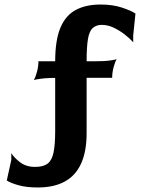

<svg xmlns="http://www.w3.org/2000/svg" viewBox="-20 -739 629 849"><path d="M147 90Q95 90 59.5 79.5Q24 69 10 59L30 -32V-62Q41 -43 68 -22Q95 -1 135 -1Q171 -1 190 -15Q209 -29 216.5 -63.5Q224 -98 224 -160V-467Q224 -561 247 -616Q270 -671 315 -695Q360 -719 425 -719Q478 -719 519 -705.5Q560 -692 579 -679L569 -582V-552Q554 -569 531.5 -586.5Q509 -604 483 -616.5Q457 -629 430 -629Q406 -629 390.5 -615.5Q375 -602 369 -567Q363 -532 363 -467V-150Q363 -69 338.5 -15.5Q314 38 266 64Q218 90 147 90ZM130 -385Q137 -398 143.5 -421.5Q150 -445 150 -468H396Q442 -468 466.5 -471.5Q491 -475 496 -478Q489 -466 482.5 -442.5Q476 -419 476 -395H250Q195 -395 166 -391.5Q137 -388 130 -385Z"/></svg>

Font: Red Rose SemiBold
Style: Regular
Weight: 600
Designer: Jaikishan Patel
Version: Version 2.000